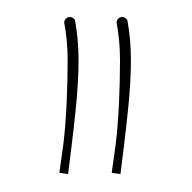

<svg xmlns="http://www.w3.org/2000/svg" viewBox="-20 -782 220 220"><path d="M120 -762.5C115.5 -762.5 113.5 -758 113.5 -756.5C116 -743.5 117.5 -728.5 117.5 -713.5C117.5 -680.5 116 -644.5 112.5 -616L108 -584L118 -582.5L122 -614.5C125.5 -644 130 -679.5 130 -713.5C130 -729.5 128.5 -745 126 -758.5C126 -759.5 123.5 -762.5 120 -762.5ZM60 -762.5C55.5 -762.5 53.5 -758 53.5 -756.5C56 -743.5 57.5 -728.5 57.5 -713.5C57.5 -680.5 56 -644.5 52.5 -616L48 -584L58 -582.5L62 -614.5C65.5 -644 70 -679.5 70 -713.5C70 -729.5 68.5 -745 66 -758.5C66 -759.5 63.5 -762.5 60 -762.5Z"/></svg>

Font: ZnikomitNo24
Style: Regular
Weight: 500
Designer: gluk
Foundry: gluk
Version: Version 0.55